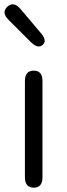

<svg xmlns="http://www.w3.org/2000/svg" viewBox="-20 -866 309 886"><path d="M136 0Q95 0 95 -48V-492Q95 -540 136 -540Q176 -540 176 -492V-48Q176 0 136 0ZM177 -659Q156 -639 122 -672L20 -774Q-15 -808 14 -835Q43 -862 75 -824L168 -714Q199 -678 177 -659Z"/></svg>

Font: Resource Han Rounded JP Normal
Style: Regular
Weight: 350
Designer: Cyano Hao (round all glyphs); Ryoko NISHIZUKA 西塚涼子 (kana, bopomofo & ideographs); Paul D. Hunt (Latin, Greek & Cyrillic)
Foundry: Cyano Hao
Version: 0.990